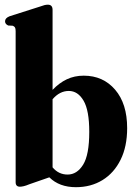

<svg xmlns="http://www.w3.org/2000/svg" viewBox="-20 -768 568 798"><path d="M198.5 -727V-394.5Q226 -423.5 257.8 -438.5Q289.5 -453.5 328 -453.5Q408.5 -453.5 458.5 -395.2Q508.5 -337 508.5 -235.5Q508.5 -159 481.2 -104Q454 -49 406 -19.5Q358 10 295.5 10Q226.5 10 185 -31L101.5 -2Q88.5 3.5 78.8 5.8Q69 8 63 8Q45 8 45 -10.5V-638.5Q45 -649.5 42.2 -654Q39.5 -658.5 33 -661L14 -662Q1 -668 1 -679.5Q1 -693 20 -700.5L144 -740Q157.5 -745 165 -746.8Q172.5 -748.5 179 -748.5Q198.5 -748.5 198.5 -727ZM266 -390Q228 -390 198.5 -355.5V-72.5Q223.5 -42.5 261 -42.5Q300 -42.5 325.5 -83.5Q351 -124.5 351 -220Q351 -309.5 327.2 -349.8Q303.5 -390 266 -390Z"/></svg>

Font: Fraunces 144pt S050
Style: Bold
Weight: 700
Version: Version 1.000; ttfautohint (v1.8.3)